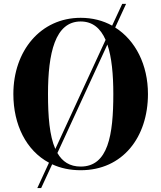

<svg xmlns="http://www.w3.org/2000/svg" viewBox="-20 -850 814 970"><path d="M387.5 10C600.5 10 727.5 -157.5 727.5 -375C727.5 -522 665 -646 562 -711L617 -830.5H597.5L546.5 -720.5C500.5 -746 447 -760 387.5 -760C184.5 -760 47.5 -592.5 47.5 -375C47.5 -219.5 112.5 -89.5 227.5 -28L168.5 100H188L243.5 -20C285.5 -0.5 334 10 387.5 10ZM387.5 -741.5C448 -741.5 488 -707 513.5 -648.5L259.5 -97.5C230 -164 222.5 -262.5 222.5 -375C222.5 -582 258.5 -741.5 387.5 -741.5ZM552.5 -375C552.5 -168 526.5 -8.5 387.5 -8.5C332.5 -8.5 295 -33.5 270 -77L522.5 -625C544.5 -560.5 552.5 -473 552.5 -375Z"/></svg>

Font: Bodoni* 11pt
Style: Bold
Weight: 700
Version: Version 2.3